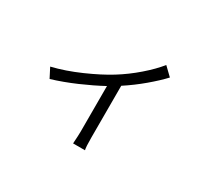

<svg xmlns="http://www.w3.org/2000/svg" viewBox="-131 -840 1263 1147"><g transform="rotate(30 500.0 -266.0)"><path d="M486 -406Q554 -448 617.5 -503Q681 -558 721 -608L777 -554Q737 -511 676.5 -460Q616 -409 550 -366V-8Q550 57 555 76H473Q477 16 477 -8V-322Q407 -284 324 -248Q241 -212 159 -187L125 -253Q217 -275 317 -319Q417 -363 486 -406Z"/></g></svg>

Font: Sinter Normal
Style: Regular
Weight: 350
Foundry: Adobe & rsms
Version: Version 1.000